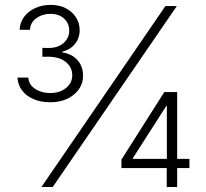

<svg xmlns="http://www.w3.org/2000/svg" viewBox="-20 -752 827 772"><path d="M181.6 -340.8Q144.5 -340.8 115.2 -353.3Q85.9 -365.7 68.8 -388.2Q51.8 -410.6 50.3 -439.9H93.8Q95.2 -412.1 120.8 -395Q146.5 -377.9 181.6 -377.9Q220.7 -377.9 245.6 -398.4Q270.5 -418.9 270.5 -449.2Q270.5 -481.9 244.4 -502.9Q218.3 -523.9 173.3 -523.9H150.4V-559.6L173.3 -559.1Q211.9 -558.6 235.1 -578.6Q258.3 -598.6 258.3 -628.9Q258.3 -658.7 237.5 -677.5Q216.8 -696.3 183.1 -696.3Q150.4 -696.3 126 -678.7Q101.6 -661.1 100.6 -632.3H59.1Q60.1 -661.6 76.7 -684.1Q93.3 -706.5 121.3 -719.5Q149.4 -732.4 183.6 -732.4Q219.2 -732.4 245.4 -718.5Q271.5 -704.6 285.9 -681.6Q300.3 -658.7 300.3 -631.3Q300.3 -598.6 281.5 -575.4Q262.7 -552.2 230.5 -544.4V-541.5Q271 -534.7 292.5 -509.3Q314 -483.9 314 -447.8Q314 -402.3 276.9 -371.6Q239.7 -340.8 181.6 -340.8ZM146.5 0 645 -727.5H690.9L191.9 0ZM468.3 -76.2V-110.4L640.6 -381.8H667.5V-325.7H648.4L514.2 -116.2V-113.3H741.7V-76.2ZM650.4 0V-86.4L650.9 -102.1V-381.8H692.4V0Z"/></svg>

Font: Inter 17pt ExtraLight
Style: Regular
Weight: 250
Version: Version 4.001;git-66647c0bb